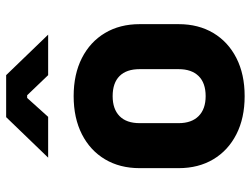

<svg xmlns="http://www.w3.org/2000/svg" viewBox="-118 -708 835 640"><g transform="rotate(-90 300.0 -387.5)"><path d="M60 -210V-340Q60 -406 89.5 -455.5Q119 -505 173 -532.5Q227 -560 300 -560Q373 -560 427 -532.5Q481 -505 510.5 -455.5Q540 -406 540 -340V-210Q540 -144 510.5 -94.5Q481 -45 427 -17.5Q373 10 300 10Q227 10 173 -17.5Q119 -45 89.5 -94.5Q60 -144 60 -210ZM390 -210V-340Q390 -384 367 -407Q344 -430 300 -430Q257 -430 233.5 -407Q210 -384 210 -340V-210Q210 -167 233.5 -143.5Q257 -120 300 -120Q344 -120 367 -143.5Q390 -167 390 -210ZM231 -645H95L230 -785H370L505 -645H370L303 -715H294Z"/></g></svg>

Font: JetBrains Mono Extra Bold
Style: Regular
Weight: 800
Monospace: yes
Designer: Philipp Nurullin, Konstantin Bulenkov
Foundry: JetBrains
Version: 2.002